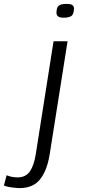

<svg xmlns="http://www.w3.org/2000/svg" viewBox="-114 -746 437 986"><path d="M227 -726Q249 -726 257.5 -720Q266 -714 266 -702Q265 -671 251 -663Q237 -655 213 -655Q176 -655 176 -680Q176 -708 188 -717Q200 -726 227 -726ZM233 -534 142 41Q129 127 93 173.5Q57 220 -14 220Q-24 220 -50 217Q-76 214 -94 207L-80 154Q-63 161 -48.5 163Q-34 165 -24 165Q18 165 39.5 134Q61 103 70 44L161 -534Z"/></svg>

Font: Georama ExtraExtended Light
Style: Italic
Weight: 300
Width: 8
Italic angle: -9°
Designer: Jean-Baptiste Levee
Foundry: Production Type
Version: Version 1.000